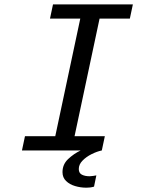

<svg xmlns="http://www.w3.org/2000/svg" viewBox="-20 -688 672 878"><path d="M80.4 0 94.2 -65.1H232.7L347.1 -602.9H208.6L222.4 -668H587.6L573.8 -602.9H435.3L320.9 -65.1H459.4L445.6 0Q423.3 4.6 398.7 16.9Q374.2 29.2 357.3 46.6Q340.3 63.9 340.3 85Q340.3 103.5 354.5 110.8Q368.8 118 389.6 118Q396.5 118 406 116.5Q415.6 115 420.6 114L410 165.5Q400.3 168.3 391.8 169.3Q383.3 170.3 375.2 170.3Q348.4 170.3 323.3 162.8Q298.3 155.4 282.1 139.6Q265.8 123.9 265.8 99.3Q265.8 63.7 291.5 39.4Q317.1 15.2 348.8 0Z"/></svg>

Font: Atkinson Hyperlegible Mono ExtraLight
Style: Italic
Weight: 200
Italic angle: -12°
Monospace: yes
Designer: Elliott Scott, Megan Eiswerth, Linus Boman, Theodore Petrosky, Letters from Sweden
Foundry: Applied Design Works, Letters from Sweden
Version: Version 2.001